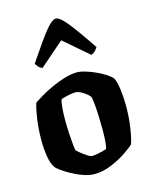

<svg xmlns="http://www.w3.org/2000/svg" viewBox="-117 -856 741 933"><g transform="rotate(-15 254.0 -389.5)"><path d="M243 0Q217 0 187.5 -10Q158 -20 131 -35Q104 -50 85 -63.5Q66 -77 61 -85Q47 -104 40.5 -143Q34 -182 34 -226Q34 -282 41.5 -332.5Q49 -383 58 -409Q71 -418 97 -433.5Q123 -449 155.5 -464Q188 -479 222.5 -489.5Q257 -500 286 -500Q304 -500 328.5 -492.5Q353 -485 378.5 -473.5Q404 -462 424.5 -448.5Q445 -435 454 -424Q465 -403 470 -361Q475 -319 475 -280Q475 -225 467.5 -174.5Q460 -124 450 -94Q435 -79 401 -56.5Q367 -34 325 -17Q283 0 243 0ZM254 -88Q262 -88 276.5 -90.5Q291 -93 305 -96.5Q319 -100 327 -103Q331 -115 333 -141.5Q335 -168 335 -199Q335 -233 333.5 -270Q332 -307 329 -334.5Q326 -362 323 -367Q320 -372 308 -382Q296 -392 281 -400Q266 -408 253 -408Q241 -408 216.5 -403Q192 -398 181 -393Q176 -382 173.5 -353Q171 -324 171 -291Q171 -257 173 -222.5Q175 -188 177.5 -164Q180 -140 182 -135Q185 -132 199 -120.5Q213 -109 229 -98.5Q245 -88 254 -88ZM131 -564Q119 -567 111 -576.5Q103 -586 99 -593Q134 -645 163.5 -687Q193 -729 216 -754Q239 -779 254 -779Q269 -779 292 -754.5Q315 -730 345 -688Q375 -646 410 -594Q406 -587 397.5 -577.5Q389 -568 376 -564L253 -670Z"/></g></svg>

Font: Texturina 72pt ExtraBold
Style: Regular
Weight: 800
Designer: Guillermo Torres Carreño
Foundry: Omnibus-Type
Version: Version 1.002; ttfautohint (v1.8.3)